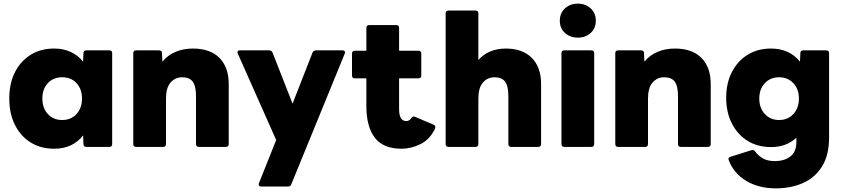

<svg xmlns="http://www.w3.org/2000/svg" viewBox="-20 -808 4638 1056"><path d="M278 10Q204 10 148.5 -24.5Q93 -59 62 -121.5Q31 -184 31 -266Q31 -349 62 -410.5Q93 -472 148.5 -506.5Q204 -541 278 -541Q328 -541 368.5 -522.5Q409 -504 437 -469L439 -516Q439 -531 455 -531H581Q597 -531 597 -516V-16Q597 0 581 0H455Q439 0 439 -16L437 -63Q379 10 278 10ZM322 -148Q371 -148 401 -181Q431 -214 431 -266Q431 -318 401 -350.5Q371 -383 322 -383Q273 -383 243 -350.5Q213 -318 213 -266Q213 -214 243 -181Q273 -148 322 -148Z M729 0Q713 0 713 -16V-516Q713 -531 729 -531H854Q871 -531 871 -516L873 -469Q903 -505 946 -523Q989 -541 1041 -541Q1136 -541 1187 -489.5Q1238 -438 1238 -346V-16Q1238 0 1222 0H1074Q1058 0 1058 -16V-279Q1058 -335 1040 -359Q1022 -383 982 -383Q943 -383 918 -354Q893 -325 893 -266V-16Q893 0 877 0Z M1416 218Q1408 218 1404.5 212.5Q1401 207 1404 200L1499 -38L1288 -513Q1281 -531 1301 -531H1461Q1473 -531 1479 -519L1589 -238L1699 -519Q1705 -531 1718 -531H1864Q1872 -531 1876 -526Q1880 -521 1876 -513L1582 206Q1578 218 1564 218Z M2188 10Q2088 10 2041.5 -50.5Q1995 -111 1995 -225V-377H1932Q1916 -377 1916 -393V-513Q1916 -529 1932 -529H1995V-654Q1995 -670 2011 -670H2159Q2175 -670 2175 -654V-529H2281Q2297 -529 2297 -513V-393Q2297 -377 2281 -377H2175V-208Q2175 -142 2215 -142Q2232 -142 2244 -161Q2251 -171 2264 -165L2365 -122Q2380 -115 2371 -97Q2343 -40 2292 -15Q2241 10 2188 10Z M2447 0Q2431 0 2431 -16V-734Q2431 -750 2447 -750H2595Q2611 -750 2611 -734V-478Q2639 -510 2677.5 -525.5Q2716 -541 2762 -541Q2854 -541 2905 -489.5Q2956 -438 2956 -346V-16Q2956 0 2940 0H2792Q2776 0 2776 -16V-279Q2776 -335 2758 -359Q2740 -383 2700 -383Q2661 -383 2636 -354Q2611 -325 2611 -266V-16Q2611 0 2595 0Z M3158 -601Q3116 -601 3087.5 -626.5Q3059 -652 3059 -694Q3059 -736 3087.5 -762Q3116 -788 3158 -788Q3200 -788 3228.5 -762Q3257 -736 3257 -694Q3257 -652 3228.5 -626.5Q3200 -601 3158 -601ZM3084 0Q3068 0 3068 -16V-516Q3068 -531 3084 -531H3232Q3248 -531 3248 -516V-16Q3248 0 3232 0Z M3380 0Q3364 0 3364 -16V-516Q3364 -531 3380 -531H3505Q3522 -531 3522 -516L3524 -469Q3554 -505 3597 -523Q3640 -541 3692 -541Q3787 -541 3838 -489.5Q3889 -438 3889 -346V-16Q3889 0 3873 0H3725Q3709 0 3709 -16V-279Q3709 -335 3691 -359Q3673 -383 3633 -383Q3594 -383 3569 -354Q3544 -325 3544 -266V-16Q3544 0 3528 0Z M4247 228Q4153 228 4084.5 187Q4016 146 3988 73Q3982 59 3998 54L4113 18Q4125 14 4134 26Q4150 48 4175.5 63Q4201 78 4242 78Q4294 78 4327 52.5Q4360 27 4360 -25V-50Q4304 1 4221 1Q4147 1 4091.5 -33.5Q4036 -68 4005 -129.5Q3974 -191 3974 -270Q3974 -350 4005 -411Q4036 -472 4091.5 -506.5Q4147 -541 4221 -541Q4321 -541 4380 -469L4382 -516Q4382 -531 4398 -531H4524Q4540 -531 4540 -516V-52Q4540 45 4501.5 107Q4463 169 4396.5 198.5Q4330 228 4247 228ZM4265 -148Q4313 -148 4343.5 -181Q4374 -214 4374 -266Q4374 -318 4343.5 -350.5Q4313 -383 4265 -383Q4217 -383 4186.5 -350.5Q4156 -318 4156 -266Q4156 -214 4186.5 -181Q4217 -148 4265 -148Z"/></svg>

Font: LINE Seed Sans ExtraBold
Style: Regular
Weight: 800
Designer: LINE VX Design & Dalton Maag Ltd & Sandoll Inc
Foundry: Dalton Maag Ltd
Version: Version 1.003